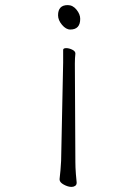

<svg xmlns="http://www.w3.org/2000/svg" viewBox="-20 -525 540 754"><path d="M256 -409Q239 -409 223.5 -427.5Q208 -446 208 -465Q208 -505 246 -505Q266 -505 280.5 -487Q295 -469 295 -451Q295 -409 256 -409ZM281 193Q281 201 275 205Q269 209 261 209Q247 209 230.5 200Q214 191 214 180V178Q216 162 217.5 143.5Q219 125 220 107L228 -279V-329Q228 -336 240 -336Q251 -336 263.5 -330Q276 -324 276 -315V-314Q275 -307 274.5 -296Q274 -285 274 -275L276 112Q276 132 278 158.5Q280 185 281 191Z"/></svg>

Font: Moon Stars Kai T HW Light
Style: Regular
Weight: 300
Designer: GuiWonder
Version: Version 1.101